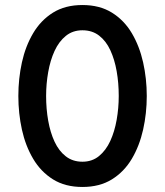

<svg xmlns="http://www.w3.org/2000/svg" viewBox="-20 -732 656 764"><path d="M308 12Q239.5 12 191 -18.2Q142.5 -48.5 112 -100Q81.5 -151.5 67.2 -216.2Q53 -281 53 -350Q53 -419 67.2 -483.8Q81.5 -548.5 112 -600Q142.5 -651.5 191 -681.8Q239.5 -712 308 -712Q376.5 -712 425.2 -681.8Q474 -651.5 504.5 -600Q535 -548.5 549.5 -483.8Q564 -419 564 -350Q564 -281 549.5 -216.2Q535 -151.5 504.5 -100Q474 -48.5 425.2 -18.2Q376.5 12 308 12ZM308 -88.5Q346.5 -88.5 374 -111Q401.5 -133.5 418.8 -171Q436 -208.5 444.2 -255.2Q452.5 -302 452.5 -350Q452.5 -402 444.2 -448.8Q436 -495.5 419 -532.2Q402 -569 374.5 -590.2Q347 -611.5 308 -611.5Q269.5 -611.5 242 -589.2Q214.5 -567 197.2 -529.5Q180 -492 171.8 -445.2Q163.5 -398.5 163.5 -350Q163.5 -298.5 171.8 -251.8Q180 -205 197.2 -168Q214.5 -131 242 -109.8Q269.5 -88.5 308 -88.5Z"/></svg>

Font: Overpass Mono Light SemiBold
Style: Regular
Weight: 600
Monospace: yes
Version: Version 4.000